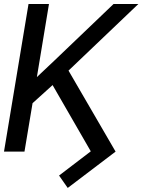

<svg xmlns="http://www.w3.org/2000/svg" viewBox="-24 -747 702 946"><path d="M116.5 -727.3H217.3L157.7 -367.2L244.3 -448.9L535.5 -727.3H657.7L313.6 -399.1L545.5 0L309.7 179L267 117.9L423.3 -1.4L235.1 -327.8L136.4 -238.6L96.6 0H-4.3Z"/></svg>

Font: Inter P
Style: Italic
Weight: 400
Italic angle: -9.40001°
Designer: Rasmus Andersson
Foundry: rsms
Version: Version 3.018;git-588b23468